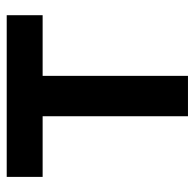

<svg xmlns="http://www.w3.org/2000/svg" viewBox="-24 -556 580 572"><g transform="rotate(-90 266.0 -270.0)"><path d="M326 0H205.7V-433H25V-540H506.7V-433H326Z"/></g></svg>

Font: Manrope Variable Light
Style: Regular
Weight: 200
Designer: Mikhail Sharanda
Foundry: Mikhail Sharanda
Version: Version 4.505